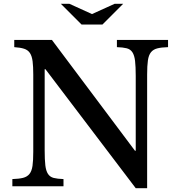

<svg xmlns="http://www.w3.org/2000/svg" viewBox="-20 -980 942 1010"><path d="M694 10 219 -616H215V-189Q215 -139 218.5 -110Q222 -81 232.5 -65Q243 -49 262.5 -44Q282 -39 314 -38V0H45V-38Q80 -39 101.5 -44.5Q123 -50 135 -65Q147 -80 151 -107.5Q155 -135 155 -182V-588Q155 -630 151.5 -657.5Q148 -685 137.5 -701Q127 -717 107 -723.5Q87 -730 55 -732V-770H253L690 -187H694V-581Q694 -630 690.5 -659.5Q687 -689 676.5 -705Q666 -721 646.5 -726Q627 -731 595 -732V-770H864V-732Q829 -731 807.5 -725.5Q786 -720 774 -705Q762 -690 758 -662Q754 -634 754 -588V10ZM409 -851 300 -960H345L464 -906L583 -960H628L519 -851Z"/></svg>

Font: Libre Baskerville
Style: Regular
Weight: 400
Designer: Pablo Impallari, Rodrigo Fuenzalida
Foundry: Pablo Impallari, Rodrigo Fuenzalida
Version: Version 1.000; ttfautohint (v0.93) -l 8 -r 50 -G 200 -x 14 -